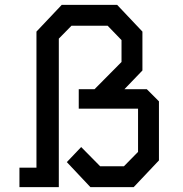

<svg xmlns="http://www.w3.org/2000/svg" viewBox="-20 -770 754 790"><path d="M548 -323H304V-403H369L480 -515V-605L423 -664H274L222 -611V0H60V-80H130V-640L234 -750H462L566 -640V-480L492 -403H584L634 -353V-110L530 0H352L255 -103L314 -165L392 -86H490L548 -145Z"/></svg>

Font: Graduate
Style: Regular
Weight: 400
Version: Version 1.001